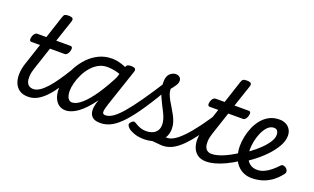

<svg xmlns="http://www.w3.org/2000/svg" viewBox="-80 -1151 2606 1592"><g transform="rotate(20 1223.0 -355.5)"><path d="M216 17Q169 17 139.5 -4.5Q110 -26 97 -61.5Q84 -97 86 -141Q88 -185 103 -230L166 -420H90Q79 -420 75 -430Q71 -440 76 -460Q82 -480 92 -490Q102 -500 113 -500H193L258 -698Q264 -718 273.5 -724Q283 -730 303 -730Q335 -730 343 -720.5Q351 -711 344 -691L280 -500H406Q417 -500 421.5 -490.5Q426 -481 420 -460Q415 -441 405 -430.5Q395 -420 384 -420H254L188 -221Q174 -179 172.5 -148Q171 -117 178.5 -97Q186 -77 201 -67.5Q216 -58 235 -58Q249 -58 256 -46.5Q263 -35 261 -20.5Q259 -6 248 5.5Q237 17 216 17Z M220 17Q206 17 199 5.5Q192 -6 193.5 -20.5Q195 -35 206 -46.5Q217 -58 238 -58Q264 -58 293 -77Q322 -96 352.5 -130Q383 -164 415 -210Q447 -256 480 -310Q488 -323 502 -321Q516 -319 525 -308.5Q534 -298 526 -285Q483 -210 444.5 -153Q406 -96 369.5 -58.5Q333 -21 296.5 -2Q260 17 220 17Z M548 17Q514 17 489 -1Q464 -19 450 -52Q436 -85 436 -130Q436 -176 450 -229Q464 -282 492 -333Q520 -384 560 -426Q600 -468 652.5 -493.5Q705 -519 768 -519Q806 -519 850 -505.5Q894 -492 929 -468L911 -399Q862 -425 824 -432.5Q786 -440 754 -440Q711 -440 675.5 -420Q640 -400 612.5 -367.5Q585 -335 566 -295.5Q547 -256 537 -217Q527 -178 527 -146Q527 -121 533 -102Q539 -83 550.5 -73Q562 -63 577 -63Q614 -63 661 -103.5Q708 -144 761.5 -223Q815 -302 871 -415L908 -378Q843 -244 779.5 -156.5Q716 -69 658 -26Q600 17 548 17ZM856 17Q811 17 789.5 0.5Q768 -16 762.5 -41.5Q757 -67 762 -95.5Q767 -124 776 -148L888 -483Q895 -503 904.5 -509Q914 -515 933 -515Q964 -515 972.5 -505.5Q981 -496 974 -476L864 -149Q847 -97 848.5 -77.5Q850 -58 873 -58Q887 -58 894 -46.5Q901 -35 899.5 -20.5Q898 -6 887.5 5.5Q877 17 856 17Z M857 17Q838 17 831.5 5.5Q825 -6 828 -20.5Q831 -35 843 -46.5Q855 -58 874 -58Q904 -58 938.5 -81Q973 -104 1017.5 -155.5Q1062 -207 1122 -292.5Q1182 -378 1261 -503Q1269 -516 1283.5 -513Q1298 -510 1307.5 -499Q1317 -488 1309 -475Q1230 -337 1167 -242.5Q1104 -148 1052 -91Q1000 -34 953 -8.5Q906 17 857 17Z M1406 17Q1385 17 1364 14Q1343 11 1319.5 10Q1296 9 1266 15L1278 -8Q1315 -24 1344 -35Q1373 -46 1393.5 -52Q1414 -58 1424 -58Q1433 -58 1436 -46.5Q1439 -35 1436.5 -20.5Q1434 -6 1426 5.5Q1418 17 1406 17ZM1239 19Q1190 19 1150.5 4Q1111 -11 1096 -28Q1081 -44 1082 -55.5Q1083 -67 1096 -79Q1108 -91 1117.5 -90Q1127 -89 1143 -78Q1160 -67 1183.5 -58.5Q1207 -50 1234 -50Q1286 -50 1315 -75Q1344 -100 1344 -144Q1344 -169 1336 -194.5Q1328 -220 1315 -246Q1302 -272 1288 -299Q1274 -326 1261 -355Q1248 -384 1240 -415.5Q1232 -447 1232 -481Q1232 -534 1256.5 -556.5Q1281 -579 1308 -579Q1331 -579 1343.5 -566.5Q1356 -554 1356 -535Q1356 -515 1340.5 -492Q1325 -469 1308 -449Q1308 -425 1317 -401.5Q1326 -378 1340 -353.5Q1354 -329 1369.5 -304Q1385 -279 1399 -252.5Q1413 -226 1422 -198.5Q1431 -171 1431 -141Q1431 -69 1379.5 -25Q1328 19 1239 19Z M1406 17Q1392 17 1385 5.5Q1378 -6 1379.5 -20.5Q1381 -35 1392 -46.5Q1403 -58 1424 -58Q1448 -58 1480 -77Q1512 -96 1553.5 -138.5Q1595 -181 1647.5 -251.5Q1700 -322 1764 -425Q1773 -439 1787.5 -437Q1802 -435 1810.5 -424Q1819 -413 1811 -400Q1736 -274 1678 -193Q1620 -112 1573 -66Q1526 -20 1485.5 -1.5Q1445 17 1406 17Z M1789 17Q1742 17 1712.5 -4.5Q1683 -26 1670 -61.5Q1657 -97 1659 -141Q1661 -185 1676 -230L1739 -420H1663Q1652 -420 1648 -430Q1644 -440 1649 -460Q1655 -480 1665 -490Q1675 -500 1686 -500H1766L1831 -698Q1837 -718 1846.5 -724Q1856 -730 1876 -730Q1908 -730 1916 -720.5Q1924 -711 1917 -691L1853 -500H1979Q1990 -500 1994.5 -490.5Q1999 -481 1993 -460Q1988 -441 1978 -430.5Q1968 -420 1957 -420H1827L1761 -221Q1747 -179 1745.5 -148Q1744 -117 1751.5 -97Q1759 -77 1774 -67.5Q1789 -58 1808 -58Q1822 -58 1829 -46.5Q1836 -35 1834 -20.5Q1832 -6 1821 5.5Q1810 17 1789 17Z M1793 17Q1774 17 1767.5 5.5Q1761 -6 1764.5 -20.5Q1768 -35 1780 -46.5Q1792 -58 1811 -58Q1852 -58 1908.5 -81Q1965 -104 2035 -150Q2047 -158 2057 -153Q2067 -148 2072.5 -136Q2078 -124 2076 -111Q2074 -98 2063 -90Q2004 -51 1953.5 -27.5Q1903 -4 1862.5 6.5Q1822 17 1793 17Z M2037 -144Q2054 -155 2071 -166.5Q2088 -178 2105 -190Q2150 -223 2186 -258Q2222 -293 2243.5 -327Q2265 -361 2265 -390Q2265 -413 2255 -426Q2245 -439 2225 -439Q2194 -439 2170 -414.5Q2146 -390 2129.5 -353Q2113 -316 2105 -275Q2097 -234 2097 -201Q2097 -173 2104 -148Q2111 -123 2125 -104Q2139 -85 2160.5 -74Q2182 -63 2211 -63Q2242 -63 2271.5 -76.5Q2301 -90 2328.5 -112.5Q2356 -135 2380 -161Q2392 -175 2408 -171Q2424 -167 2434 -156Q2444 -145 2445.5 -133Q2447 -121 2435 -106Q2397 -58 2356.5 -31.5Q2316 -5 2274.5 6Q2233 17 2192 17Q2155 17 2126 5.5Q2097 -6 2075 -26Q2053 -46 2038.5 -73.5Q2024 -101 2016.5 -133Q2009 -165 2009 -199Q2009 -236 2017 -279Q2025 -322 2042.5 -364.5Q2060 -407 2088 -442Q2116 -477 2155 -498Q2194 -519 2246 -519Q2276 -519 2301 -506.5Q2326 -494 2340.5 -470.5Q2355 -447 2355 -414Q2355 -369 2326.5 -319.5Q2298 -270 2251 -221.5Q2204 -173 2146 -131Q2127 -118 2107 -104Q2087 -90 2066 -78Z"/></g></svg>

Font: Playwrite US Trad
Style: Regular
Weight: 400
Designer: Veronika Burian, José Scaglione
Foundry: TypeTogether
Version: Version 1.002